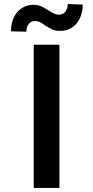

<svg xmlns="http://www.w3.org/2000/svg" viewBox="-20 -928 461 948"><path d="M273.4 0H146.5V-707H273.4ZM144.5 -904.3Q165.5 -904.3 180.9 -897.7Q196.3 -891.1 218.8 -877Q237.8 -865.2 248.3 -860.4Q258.8 -855.5 271.5 -855.5Q291 -855.5 302.7 -870.4Q314.5 -885.3 314.5 -908.2L388.7 -905.3Q388.2 -865.2 373.5 -835.9Q358.9 -806.6 334 -791Q309.1 -775.4 278.3 -775.4Q254.4 -775.4 239 -782.2Q223.6 -789.1 202.1 -802.7Q188 -813.5 176.8 -818.8Q165.5 -824.2 151.4 -824.2Q133.3 -824.2 121.8 -809.6Q110.4 -794.9 110.4 -771.5L34.2 -773.4Q34.2 -813.5 48.8 -843Q63.5 -872.6 88.6 -888.4Q113.8 -904.3 144.5 -904.3Z"/></svg>

Font: Pretendard Std SemiBold
Style: Regular
Weight: 600
Designer: Base glyphs from Inter by Rasmus Andersson; Hangeul glyphs from Noto Sans CJK(Source Han Sans) by Jang Soo-young and Kan
Foundry: Kil Hyung-jin
Version: Version 1.309